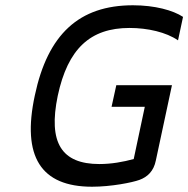

<svg xmlns="http://www.w3.org/2000/svg" viewBox="-20 -699 714 728"><path d="M655 -546 674 -635C636 -660 567 -679 484 -679C280 -679 161 -569 112 -337C62 -105 135 9 329 9C402 9 482 -7 509 -17C539 -28 563 -50 571 -91L632 -376H421L403 -294H529L487 -96C447 -85 402 -77 357 -77C213 -77 162 -158 199 -336C237 -514 322 -593 471 -593C540 -593 610 -577 655 -546Z"/></svg>

Font: LT Wave Mono
Style: Italic
Weight: 400
Designer: Daniel Lyons
Version: Version 2.5 (Glyphs App)